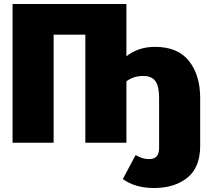

<svg xmlns="http://www.w3.org/2000/svg" viewBox="-20 -716 1044 963"><path d="M753 227Q658 227 596 182L660 62Q681 73 695.5 77.5Q710 82 728 82Q777 82 778 29V-225Q778 -283 759.5 -309Q741 -335 699 -335Q649 -335 614 -308V0H408V-542H249V0H43V-696H614V-434Q675 -481 757 -481Q872 -481 928 -410Q984 -339 984 -225V16Q984 124 919.5 175.5Q855 227 753 227Z"/></svg>

Font: Trujillo Black
Style: Regular
Weight: 900
Designer: Fira Sans original fonts by bBox Type GmbH, Carrois Corporate GbR, & Edenspiekermann AG / Changes by Cristiano Sobral
Foundry: Fira Sans original fonts by bBox Type GmbH, Carrois Corporate GbR, & Edenspiekermann AG / Changes by Cristiano Sobral
Version: Version 4.301;July 28, 2020;FontCreator 13.0.0.2655 64-bit